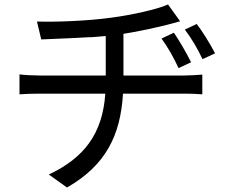

<svg xmlns="http://www.w3.org/2000/svg" viewBox="-20 -780 1040 857"><path d="M529 -362H803C828 -362 861 -361 883 -359V-447C862 -445 823 -443 802 -443H531V-629C603 -640 675 -657 725 -669C740 -673 762 -679 784 -685L730 -760C681 -738 567 -713 476 -701C367 -686 220 -681 145 -684L164 -604C222 -607 300 -609 378 -614H389C401 -615 413 -616 426 -617L436 -618C442 -618 447 -619 452 -619V-443H156C126 -443 89 -445 67 -448V-359C91 -361 126 -362 158 -362H450C438 -183 355 -75 198 -1L279 57C452 -42 518 -176 529 -362ZM940 -542C917 -586 883 -641 858 -673L805 -648C836 -607 860 -566 884 -516L940 -542ZM833 -502C811 -546 779 -601 756 -634L701 -608C731 -566 755 -524 777 -476L833 -502Z"/></svg>

Font: Glow Sans SC Normal Book
Style: Regular
Weight: 500
Designer: Ryoko NISHIZUKA (kana, bopomofo & ideographs); Paul D. Hunt (Latin, Greek & Cyrillic); Sandoll Communications, Soo-young
Version: Version 0.93